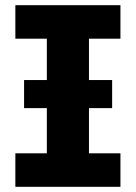

<svg xmlns="http://www.w3.org/2000/svg" viewBox="-20 -720 523 740"><path d="M160.5 -17V-684H322.9V-17ZM39.2 0V-129.1H444.2V0ZM39.2 -570.9V-700H444.2V-570.9ZM72.8 -303.3V-411.5H412.2V-303.3Z"/></svg>

Font: Montserrat Alternates Thin
Style: Regular
Weight: 100
Designer: Julieta Ulanovsky
Foundry: Julieta Ulanovsky
Version: Version 9.000